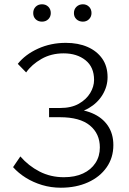

<svg xmlns="http://www.w3.org/2000/svg" viewBox="-20 -867 600 896"><path d="M264 9Q218 9 176.5 -3.5Q135 -16 100.5 -37.5Q66 -59 41 -87L75 -137Q113 -93 164.5 -66.5Q216 -40 278 -40Q330 -40 367.5 -57.5Q405 -75 425.5 -106.5Q446 -138 446 -179Q446 -243 399.5 -281.5Q353 -320 260 -320H209V-363H260Q313 -363 348 -383Q383 -403 401 -433Q419 -463 419 -494Q419 -554 379 -586Q339 -618 277 -618Q219 -618 173.5 -592Q128 -566 102 -529L63 -569Q98 -613 157.5 -640Q217 -667 287 -667Q345 -667 388.5 -648Q432 -629 457 -593.5Q482 -558 482 -507Q482 -464 459 -425.5Q436 -387 394.5 -362.5Q353 -338 296 -338V-359Q362 -359 409.5 -339Q457 -319 483 -281Q509 -243 509 -190Q509 -131 477.5 -86Q446 -41 390.5 -16Q335 9 264 9ZM176 -766Q158 -766 146.5 -777Q135 -788 135 -806Q135 -824 146.5 -835.5Q158 -847 176 -847Q194 -847 205.5 -835.5Q217 -824 217 -806Q217 -789 205.5 -777.5Q194 -766 176 -766ZM367 -766Q349 -766 337 -777Q325 -788 325 -806Q325 -824 337 -835.5Q349 -847 367 -847Q384 -847 395.5 -835.5Q407 -824 407 -806Q407 -789 395.5 -777.5Q384 -766 367 -766Z"/></svg>

Font: Ysabeau Office Light
Style: Regular
Weight: 300
Designer: Christian Thalmann (Catharsis Fonts)
Version: Version 2.001;gftools[0.9.30]; featfreeze: tnum,lnum,ss02